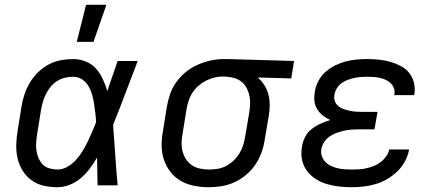

<svg xmlns="http://www.w3.org/2000/svg" viewBox="-20 -775 1840 803"><path d="M220 8Q190 8 162 1.5Q134 -5 111.5 -21.5Q89 -38 74.5 -61.5Q60 -85 53.5 -113Q47 -141 48 -170.5Q49 -200 54 -230L70 -330Q74 -355 82.5 -380.5Q91 -406 105 -429.5Q119 -453 139 -472.5Q159 -492 183 -505Q207 -518 233.5 -523Q260 -528 286 -528Q314 -528 339.5 -517.5Q365 -507 382 -487.5Q399 -468 410 -444Q421 -420 429 -394Q439 -426 450.5 -457.5Q462 -489 472 -520H556Q530 -453 505 -386Q480 -319 453 -253Q458 -190 462 -126.5Q466 -63 472 0H388Q387 -28 387 -56Q387 -84 386 -113L387 -114Q386 -115 386 -115Q386 -115 386 -116Q372 -92 355.5 -70Q339 -48 318 -30Q297 -12 271 -2Q245 8 220 8ZM220 -66Q242 -66 262 -77.5Q282 -89 297.5 -106Q313 -123 325 -142.5Q337 -162 346.5 -182Q356 -202 365 -222.5Q374 -243 382 -264Q381 -284 378.5 -304Q376 -324 373 -343.5Q370 -363 364.5 -381.5Q359 -400 349 -416.5Q339 -433 322.5 -443.5Q306 -454 286 -454Q269 -454 252 -450Q235 -446 219.5 -436.5Q204 -427 192.5 -413Q181 -399 173 -383.5Q165 -368 160 -351Q155 -334 152 -318L136 -218Q133 -200 131.5 -182.5Q130 -165 132 -148Q134 -131 140.5 -115.5Q147 -100 158 -88Q169 -76 186 -71Q203 -66 220 -66ZM301 -600 340 -755H425L371 -600Z M853 8Q822 8 791.5 2Q761 -4 736 -18.5Q711 -33 693 -56Q675 -79 665.5 -107.5Q656 -136 656 -167Q656 -198 662 -230L678 -330Q683 -357 692 -383Q701 -409 718 -432.5Q735 -456 758 -474.5Q781 -493 807.5 -504.5Q834 -516 861 -522Q888 -528 915 -528H931L1210 -520L1198 -447L1058 -451Q1074 -437 1085.5 -419Q1097 -401 1102.5 -380Q1108 -359 1108 -336Q1108 -313 1104 -290L1087 -190Q1083 -163 1073.5 -136.5Q1064 -110 1048 -86.5Q1032 -63 1009.5 -44Q987 -25 961 -13Q935 -1 907.5 3.5Q880 8 853 8ZM854 -66Q872 -66 890.5 -69Q909 -72 926 -81Q943 -90 957 -103.5Q971 -117 981 -133Q991 -149 996.5 -166.5Q1002 -184 1005 -202L1022 -302Q1025 -320 1026 -338Q1027 -356 1023.5 -373Q1020 -390 1012.5 -405Q1005 -420 992.5 -431Q980 -442 963.5 -447.5Q947 -453 929 -454L919 -455H910Q892 -455 874 -450Q856 -445 839.5 -436.5Q823 -428 808.5 -415Q794 -402 784 -386Q774 -370 768.5 -352.5Q763 -335 760 -318L744 -218Q740 -198 739.5 -179Q739 -160 743.5 -142Q748 -124 758 -109Q768 -94 782.5 -84Q797 -74 816 -70Q835 -66 854 -66Z M1451 8Q1424 8 1397.5 5Q1371 2 1346 -5.5Q1321 -13 1299.5 -27Q1278 -41 1263 -61.5Q1248 -82 1243 -108Q1238 -134 1243 -162Q1246 -182 1256 -202Q1266 -222 1283.5 -235.5Q1301 -249 1321 -258Q1341 -267 1361 -273Q1344 -281 1330 -292Q1316 -303 1306.5 -318.5Q1297 -334 1295 -353Q1293 -372 1297 -392Q1300 -414 1311.5 -436Q1323 -458 1341 -474Q1359 -490 1381 -501Q1403 -512 1425.5 -518Q1448 -524 1471 -526Q1494 -528 1516 -528Q1541 -528 1565 -525.5Q1589 -523 1612 -516.5Q1635 -510 1656 -499Q1677 -488 1691 -470.5Q1705 -453 1711 -429.5Q1717 -406 1713 -381L1712 -377H1629V-379Q1632 -392 1628 -404.5Q1624 -417 1615 -426Q1606 -435 1594.5 -440.5Q1583 -446 1570 -449Q1557 -452 1543.5 -453Q1530 -454 1517 -454Q1503 -454 1489.5 -453Q1476 -452 1462 -449Q1448 -446 1434.5 -441Q1421 -436 1409 -427.5Q1397 -419 1389 -406Q1381 -393 1379 -380Q1376 -366 1380 -353.5Q1384 -341 1393.5 -332.5Q1403 -324 1415.5 -319.5Q1428 -315 1441 -312Q1454 -309 1467.5 -308Q1481 -307 1495 -307H1559L1546 -234H1482Q1467 -234 1451.5 -233Q1436 -232 1420 -228.5Q1404 -225 1388.5 -219.5Q1373 -214 1359.5 -205Q1346 -196 1336.5 -182Q1327 -168 1324 -152Q1321 -137 1326 -122.5Q1331 -108 1340.5 -98Q1350 -88 1363.5 -81.5Q1377 -75 1391.5 -71.5Q1406 -68 1421.5 -67Q1437 -66 1452 -66Q1468 -66 1483 -67Q1498 -68 1513.5 -71.5Q1529 -75 1544 -81Q1559 -87 1572 -97Q1585 -107 1595 -121Q1605 -135 1608 -150H1691Q1687 -126 1674.5 -102Q1662 -78 1642.5 -59Q1623 -40 1600 -26.5Q1577 -13 1552 -5.5Q1527 2 1501.5 5Q1476 8 1451 8Z"/></svg>

Font: Iosevka Custom Oblique
Style: Regular
Weight: 400
Italic angle: -9°
Designer: Belleve Invis
Foundry: Belleve Invis
Version: Version 27.0.1